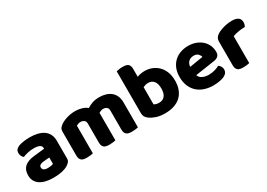

<svg xmlns="http://www.w3.org/2000/svg" viewBox="0 -1378 2939 2111"><g transform="rotate(-30 1470.0 -322.5)"><path d="M260 -108Q277 -108 297.5 -111.5Q318 -115 328 -121V-201L256 -195Q228 -193 210 -183Q192 -173 192 -153Q192 -133 207.5 -120.5Q223 -108 260 -108ZM252 -501Q306 -501 350.5 -490Q395 -479 426.5 -456.5Q458 -434 475 -399.5Q492 -365 492 -318V-94Q492 -68 477.5 -51.5Q463 -35 443 -23Q378 16 260 16Q207 16 164.5 6Q122 -4 91.5 -24Q61 -44 44.5 -75Q28 -106 28 -147Q28 -216 69 -253Q110 -290 196 -299L327 -313V-320Q327 -349 301.5 -361.5Q276 -374 228 -374Q190 -374 154 -366Q118 -358 89 -346Q76 -355 67 -373.5Q58 -392 58 -412Q58 -438 70.5 -453.5Q83 -469 109 -480Q138 -491 177.5 -496Q217 -501 252 -501Z M829 -501Q870 -501 909.5 -489.5Q949 -478 978 -455Q1008 -475 1045.5 -488Q1083 -501 1136 -501Q1174 -501 1210.5 -491Q1247 -481 1275.5 -459.5Q1304 -438 1321 -402.5Q1338 -367 1338 -316V-1Q1328 2 1306.5 5Q1285 8 1262 8Q1240 8 1222.5 5Q1205 2 1193 -7Q1181 -16 1174.5 -31.5Q1168 -47 1168 -72V-311Q1168 -341 1151 -354.5Q1134 -368 1105 -368Q1091 -368 1075 -361.5Q1059 -355 1051 -348Q1052 -344 1052 -340.5Q1052 -337 1052 -334V-1Q1041 2 1019.5 5Q998 8 976 8Q954 8 936.5 5Q919 2 907 -7Q895 -16 888.5 -31.5Q882 -47 882 -72V-311Q882 -341 863.5 -354.5Q845 -368 819 -368Q801 -368 788 -362.5Q775 -357 766 -352V-1Q756 2 734.5 5Q713 8 690 8Q668 8 650.5 5Q633 2 621 -7Q609 -16 602.5 -31.5Q596 -47 596 -72V-374Q596 -401 607.5 -417Q619 -433 639 -447Q673 -471 723.5 -486Q774 -501 829 -501Z M1444 -651Q1454 -654 1476 -657.5Q1498 -661 1521 -661Q1543 -661 1560.5 -658Q1578 -655 1590 -646Q1602 -637 1608 -621.5Q1614 -606 1614 -581V-483Q1639 -493 1661.5 -497Q1684 -501 1711 -501Q1759 -501 1802 -484Q1845 -467 1878 -434.5Q1911 -402 1930 -354Q1949 -306 1949 -243Q1949 -178 1929.5 -129.5Q1910 -81 1875 -49Q1840 -17 1789.5 -0.5Q1739 16 1678 16Q1612 16 1566 0.5Q1520 -15 1488 -38Q1444 -69 1444 -118ZM1678 -118Q1724 -118 1749.5 -149.5Q1775 -181 1775 -243Q1775 -306 1749 -337Q1723 -368 1679 -368Q1659 -368 1644.5 -364Q1630 -360 1613 -352V-134Q1624 -127 1639.5 -122.5Q1655 -118 1678 -118Z M2289 16Q2230 16 2179.5 -0.5Q2129 -17 2091.5 -50Q2054 -83 2032.5 -133Q2011 -183 2011 -250Q2011 -316 2032.5 -363.5Q2054 -411 2089 -441.5Q2124 -472 2169 -486.5Q2214 -501 2261 -501Q2314 -501 2357.5 -485Q2401 -469 2432.5 -441Q2464 -413 2481.5 -374Q2499 -335 2499 -289Q2499 -255 2480 -237Q2461 -219 2427 -214L2180 -177Q2191 -144 2225 -127.5Q2259 -111 2303 -111Q2344 -111 2380.5 -121.5Q2417 -132 2440 -146Q2456 -136 2467 -118Q2478 -100 2478 -80Q2478 -35 2436 -13Q2404 4 2364 10Q2324 16 2289 16ZM2261 -377Q2237 -377 2219.5 -369Q2202 -361 2191 -348.5Q2180 -336 2174.5 -320.5Q2169 -305 2168 -289L2339 -317Q2336 -337 2317 -357Q2298 -377 2261 -377Z M2751 -1Q2741 2 2719.5 5Q2698 8 2675 8Q2653 8 2635.5 5Q2618 2 2606 -7Q2594 -16 2587.5 -31.5Q2581 -47 2581 -72V-372Q2581 -395 2589.5 -411.5Q2598 -428 2614 -441Q2630 -454 2653.5 -464.5Q2677 -475 2704 -483Q2731 -491 2760 -495.5Q2789 -500 2818 -500Q2866 -500 2894 -481.5Q2922 -463 2922 -421Q2922 -407 2918 -393.5Q2914 -380 2908 -369Q2887 -369 2865 -367Q2843 -365 2822 -361Q2801 -357 2782.5 -352.5Q2764 -348 2751 -342Z"/></g></svg>

Font: Baloo Thambi
Style: Regular
Weight: 400
Designer: Aadarsh Rajan and Ek Type
Foundry: Ek Type
Version: Version 1.100;PS 1.000;hotconv 1.0.88;makeotf.lib2.5.647800;